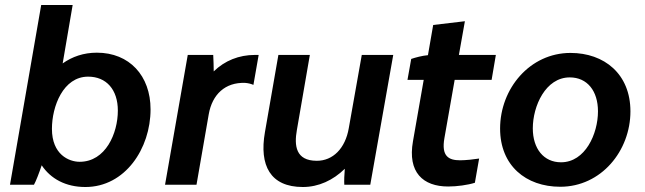

<svg xmlns="http://www.w3.org/2000/svg" viewBox="-20 -740 2585 769"><path d="M20 0H116C124 -14 137 -48 147 -78C183 -24 243 9 322 9C481 9 583 -145 583 -302C583 -437 498 -529 368 -529C315 -529 269 -513 231 -486L271 -720H145ZM299 -92C256 -92 188 -121 188 -224C188 -314 233 -433 333 -433C406 -433 452 -381 452 -297C452 -206 403 -92 299 -92Z M641 0H767L816 -282C830 -362 882 -411 962 -408C975 -407 986 -404 995 -400L1016 -520H1001C937 -520 880 -497 836 -454C836 -475 835 -498 834 -520H732Z M1193 9C1256 9 1314 -18 1361 -64C1359 -42 1358 -15 1359 0H1463L1555 -520H1429L1377 -227C1363 -145 1313 -96 1249 -96C1164 -96 1158 -157 1169 -219L1221 -520H1095L1041 -210C1018 -78 1062 9 1193 9Z M1775 7C1810 7 1854 1 1882 -8L1899 -105C1881 -102 1845 -98 1823 -98C1777 -98 1747 -114 1760 -187L1801 -420H1949L1966 -520H1818L1842 -655L1715 -640L1694 -519C1671 -517 1645 -510 1627 -504L1612 -420H1677L1634 -174C1612 -50 1674 7 1775 7Z M2224 8C2388 8 2505 -136 2505 -294C2505 -444 2400 -528 2265 -528C2102 -528 1983 -385 1983 -225C1983 -77 2086 8 2224 8ZM2227 -90C2158 -90 2114 -144 2114 -226C2114 -315 2165 -430 2262 -430C2332 -430 2375 -376 2375 -294C2375 -204 2324 -90 2227 -90Z"/></svg>

Font: Fixel Text 20240404 SemiBold
Style: Italic
Weight: 600
Width: 4
Italic angle: -10°
Designer: AlfaBravo + MacPaw
Foundry: Kyrylo Tkachov, Marchela Mozhyna, Serhii Makarenko, Maria Weinstein, Zakhar Kryvoshyya
Version: Version 1.211;Glyphs 3.2 (3225)